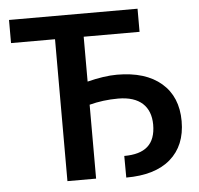

<svg xmlns="http://www.w3.org/2000/svg" viewBox="-52 -764 852 824"><g transform="rotate(-5 374.5 -352.0)"><path d="M570.3 -710.9H16.6V-611.3H206.1V0H329.6V-318.4C368.7 -328.6 410.2 -334 453.6 -334C546.9 -334 593.3 -287.6 593.8 -210C593.8 -124 547.9 -86.4 458.5 -86.4L459 6.8C541.5 6.8 605.5 -12.2 649.9 -50.8C694.3 -89.4 716.8 -143.6 716.8 -213.9C716.8 -284.2 693.8 -338.9 648.4 -377.9C603 -417 539.1 -436.5 457.5 -436.5C420.4 -436.5 377.9 -430.2 329.6 -418V-611.3H570.3Z"/></g></svg>

Font: Roboto Medium
Style: Regular
Weight: 500
Designer: Google
Version: Version 2.137; 2017